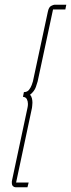

<svg xmlns="http://www.w3.org/2000/svg" viewBox="-20 -760 300 811"><path d="M204 -720 139 -416Q138 -411 131.5 -392.5Q125 -374 107 -360Q113 -353 115 -344Q117 -335 117 -326Q117 -319 116 -312.5Q115 -306 115 -304L48 11H101L96 31H46Q40 31 35 26.5Q30 22 30 12Q30 10 30 7Q30 4 31 1L96 -304Q97 -308 97.5 -312.5Q98 -317 98 -321Q98 -332 93.5 -341Q89 -350 77 -351L81 -371Q95 -371 102.5 -380.5Q110 -390 114 -401Q118 -412 119 -416L182 -710Q186 -730 196 -735Q206 -740 210 -740H260L256 -720Z"/></svg>

Font: Raleway Thin
Style: Italic
Weight: 100
Italic angle: -12°
Designer: Matt McInerney, Pablo Impallari, Rodrigo Fuenzalida
Foundry: Matt McInerney, Pablo Impallari, Rodrigo Fuenzalida
Version: Version 4.026